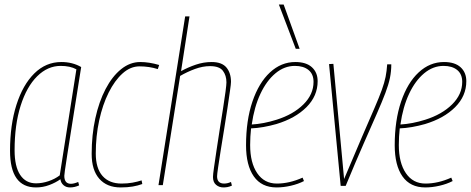

<svg xmlns="http://www.w3.org/2000/svg" viewBox="-20 -812 2065 842"><path d="M287 10Q270 10 258.5 0Q247 -10 245 -26Q224 -11 196 -0.5Q168 10 138 10Q24 10 24 -151Q24 -264 52 -352Q80 -440 130.5 -490Q181 -540 249 -540Q298 -540 336 -518Q312 -368 297.5 -275.5Q283 -183 275 -133Q267 -83 264.5 -63.5Q262 -44 262 -41Q262 -6 291 -6Q304 -6 323 -14L327 1Q307 10 287 10ZM242 -43 315 -508Q288 -523 246 -523Q189 -523 143 -477.5Q97 -432 70.5 -348.5Q44 -265 44 -153Q44 -82 68.5 -45Q93 -8 138 -8Q165 -8 193 -17.5Q221 -27 242 -43Z M509 10Q449 10 415.5 -28Q382 -66 382 -137Q382 -220 398 -293Q414 -366 443 -421.5Q472 -477 511 -508.5Q550 -540 595 -540Q634 -540 678 -527L672 -509Q634 -521 592 -521Q552 -521 517.5 -490Q483 -459 456.5 -406Q430 -353 415 -284Q400 -215 400 -139Q400 -74 429.5 -40.5Q459 -7 513 -7Q539 -7 561 -11Q583 -15 601 -21L604 -5Q585 2 562 6Q539 10 509 10Z M932 -39Q932 -7 963 -7Q969 -7 976.5 -8.5Q984 -10 993 -14L997 2Q986 7 977 8.5Q968 10 960 10Q941 10 927.5 -1.5Q914 -13 914 -36Q914 -46 918.5 -77.5Q923 -109 929.5 -152.5Q936 -196 943.5 -244Q951 -292 958 -335.5Q965 -379 969 -410Q973 -441 973 -451Q973 -481 957.5 -501.5Q942 -522 901 -522Q869 -522 835 -509.5Q801 -497 770 -479L694 0H675L792 -740H811L774 -500Q805 -517 839 -528.5Q873 -540 908 -540Q953 -540 973 -516Q993 -492 993 -453Q993 -444 988.5 -413Q984 -382 977.5 -338Q971 -294 963 -245.5Q955 -197 948 -153Q941 -109 936.5 -78Q932 -47 932 -39Z M1313 -18Q1288 -5 1255.5 2.5Q1223 10 1193 10Q1127 10 1093 -38.5Q1059 -87 1059 -175Q1059 -284 1087 -366.5Q1115 -449 1164 -494.5Q1213 -540 1275 -540Q1323 -540 1348 -517Q1373 -494 1373 -456Q1373 -391 1324 -342Q1275 -293 1192 -268Q1164 -260 1135.5 -255Q1107 -250 1081 -249Q1077 -213 1077 -176Q1077 -98 1108 -52.5Q1139 -7 1194 -7Q1249 -7 1307 -33ZM1273 -523Q1227 -523 1188 -490.5Q1149 -458 1122 -400.5Q1095 -343 1084 -266Q1136 -269 1193 -287Q1266 -310 1310.5 -354Q1355 -398 1355 -453Q1355 -487 1333 -505Q1311 -523 1273 -523ZM1277 -598 1203 -792H1224L1294 -598Z M1496 3H1474L1423 -531L1442 -532L1489 -27Q1536 -139 1568.5 -214Q1601 -289 1622 -337.5Q1643 -386 1654.5 -418Q1666 -450 1671 -475Q1676 -500 1678 -530H1696Q1696 -499 1690 -470Q1684 -441 1670 -404Q1656 -367 1633 -314.5Q1610 -262 1576 -185Q1542 -108 1496 3Z M1965 -18Q1940 -5 1907.5 2.5Q1875 10 1845 10Q1779 10 1745 -38.5Q1711 -87 1711 -175Q1711 -284 1739 -366.5Q1767 -449 1816 -494.5Q1865 -540 1927 -540Q1975 -540 2000 -517Q2025 -494 2025 -456Q2025 -391 1976 -342Q1927 -293 1844 -268Q1816 -260 1787.5 -255Q1759 -250 1733 -249Q1729 -213 1729 -176Q1729 -98 1760 -52.5Q1791 -7 1846 -7Q1901 -7 1959 -33ZM1925 -523Q1879 -523 1840 -490.5Q1801 -458 1774 -400.5Q1747 -343 1736 -266Q1788 -269 1845 -287Q1918 -310 1962.5 -354Q2007 -398 2007 -453Q2007 -487 1985 -505Q1963 -523 1925 -523Z"/></svg>

Font: Georama SemiCondensed Thin
Style: Italic
Weight: 100
Width: 4
Italic angle: -9°
Designer: Jean-Baptiste Levee
Foundry: Production Type
Version: Version 1.000